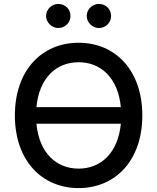

<svg xmlns="http://www.w3.org/2000/svg" viewBox="-20 -957 808 987"><path d="M711.6 -363.6C711.6 -596.2 572.4 -737.2 384.2 -737.2C195.3 -737.2 56.5 -596.2 56.5 -363.6C56.5 -131.4 195.3 9.9 384.2 9.9C572.4 9.9 711.6 -131 711.6 -363.6ZM167.3 -321H601.2C587 -171.2 498.9 -90.2 384.2 -90.2C269.2 -90.2 181.1 -171.2 167.3 -321ZM167.3 -406.2C181.1 -556.1 269.2 -637.1 384.2 -637.1C498.9 -637.1 587 -556.1 601.2 -406.2ZM217 -874.6C217 -841.6 246.4 -812.9 279.8 -812.9C315.3 -812.9 342.3 -841.6 342.3 -874.6C342.3 -909.8 315.3 -936.8 279.8 -936.8C246.4 -936.8 217 -909.8 217 -874.6ZM425.8 -874.6C425.8 -841.6 455.3 -812.9 488.6 -812.9C524.1 -812.9 551.1 -841.6 551.1 -874.6C551.1 -909.8 524.1 -936.8 488.6 -936.8C455.3 -936.8 425.8 -909.8 425.8 -874.6Z"/></svg>

Font: Margiela Sans Medium
Style: Regular
Weight: 500
Designer: Stefan Endress, Andreas Faust
Version: Version 1.100;FEAKit 1.0